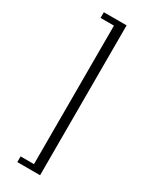

<svg xmlns="http://www.w3.org/2000/svg" viewBox="-229 -781 785 993"><g transform="rotate(30 163.5 -284.5)"><path d="M208 163H72V129H152V-698H72V-732H208Z"/></g></svg>

Font: Arima Madurai Light
Style: Regular
Weight: 300
Designer: Joana Correia and Natanael Gama
Foundry: NDISCOVER
Version: Version 1.020